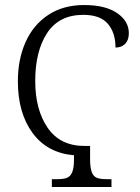

<svg xmlns="http://www.w3.org/2000/svg" viewBox="-20 -743 558 763"><path d="M186 -31H208Q233 -31 246.5 -36.5Q260 -42 267 -59Q274 -76 274 -109V-126Q168 -135 109.5 -214.5Q51 -294 51 -420Q51 -507 81.5 -575.5Q112 -644 171.5 -683.5Q231 -723 314 -723Q399 -723 445.5 -691Q492 -659 492 -611Q492 -584 477.5 -569Q463 -554 439 -554Q439 -613 408.5 -648.5Q378 -684 311 -684Q215 -684 167.5 -612Q120 -540 120 -421Q120 -307 169.5 -235Q219 -163 316 -163H338V-111Q338 -77 344.5 -59.5Q351 -42 364.5 -36.5Q378 -31 403 -31H423V0H186Z"/></svg>

Font: Noto Serif NarrowLight
Style: Regular
Weight: 300
Width: 4
Designer: Monotype Design Team
Foundry: Monotype Imaging Inc.
Version: Version 1.001